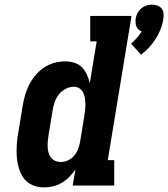

<svg xmlns="http://www.w3.org/2000/svg" viewBox="-20 -804 729 832"><path d="M591 -567 548 -615Q561 -626 573 -639.5Q585 -653 594 -668Q594 -668 594 -668Q594 -668 593 -668Q586 -671 580 -676.5Q574 -682 571 -689.5Q568 -697 567.5 -706Q567 -715 568 -724Q570 -736 576 -747.5Q582 -759 592 -767.5Q602 -776 614 -780Q626 -784 638 -784Q650 -784 661.5 -780Q673 -776 680 -767.5Q687 -759 688.5 -747.5Q690 -736 688 -724Q685 -701 676.5 -679Q668 -657 655.5 -637Q643 -617 626.5 -599Q610 -581 591 -567ZM170 8Q143 8 119.5 -2.5Q96 -13 82 -33Q68 -53 61 -78Q54 -103 52.5 -128.5Q51 -154 53 -181Q55 -208 60 -234L78 -344Q82 -368 88.5 -391Q95 -414 106 -436Q117 -458 133.5 -477.5Q150 -497 170.5 -511Q191 -525 215 -531.5Q239 -538 262 -538Q283 -538 302.5 -532Q322 -526 335.5 -512Q349 -498 357 -480Q365 -462 369 -443L399 -625H371V-735H550L447 -110H475V0H295L307 -70Q307 -70 307 -70Q307 -70 307 -70Q296 -53 280.5 -37.5Q265 -22 247 -11.5Q229 -1 209.5 3.5Q190 8 170 8ZM243 -102Q259 -102 274.5 -109Q290 -116 301 -129Q312 -142 318 -157.5Q324 -173 327 -189L345 -299Q347 -312 348.5 -325.5Q350 -339 350 -352.5Q350 -366 348 -378.5Q346 -391 340.5 -402.5Q335 -414 324.5 -421Q314 -428 300 -428Q282 -428 264.5 -419Q247 -410 235 -394.5Q223 -379 217 -361.5Q211 -344 208 -326L190 -216Q188 -204 187 -191Q186 -178 186.5 -166Q187 -154 190.5 -142Q194 -130 201 -121Q208 -112 219 -107Q230 -102 243 -102Z"/></svg>

Font: Iosevka Curly Slab XBdExObl
Style: Regular
Weight: 800
Width: 7
Italic angle: -9°
Monospace: yes
Designer: Belleve Invis
Foundry: Belleve Invis
Version: Version 11.1.0; ttfautohint (v1.8.3)